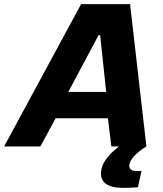

<svg xmlns="http://www.w3.org/2000/svg" viewBox="-63 -708 789 928"><path d="M-43.2 0 328.9 -688H565.6L644.7 0H475.2L458.6 -136.4H205.8L132.1 0ZM267.1 -263.6H450.2L421 -538.5H413.7ZM534.4 200Q493.2 200 469.2 191.1Q445.1 182.1 435 166.7Q425 151.3 425 132.3Q425 93.9 452.4 57.7Q479.8 21.4 526.7 -10L644.7 0Q626.7 9.7 607.6 25.5Q588.5 41.4 575.1 59.4Q561.8 77.5 561.8 94.2Q561.8 105.3 570.6 112.1Q579.3 118.8 602.8 118.8Q605.3 118.8 609.6 118.8Q613.9 118.8 620.9 117.8L603.7 197.1Q589 198.1 570 199.1Q551 200 534.4 200Z"/></svg>

Font: Saira Thin
Style: Italic
Weight: 100
Italic angle: -12°
Designer: Hector Gatti with collaboration of the Omnibus-Type team
Foundry: Omnibus-Type
Version: Version 1.101